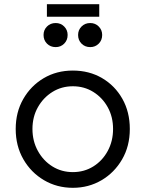

<svg xmlns="http://www.w3.org/2000/svg" viewBox="-20 -885 695 917"><path d="M328 12Q403 12 464.5 -24Q526 -60 563 -123.5Q600 -187 600 -269Q600 -350 564.5 -413Q529 -476 467.5 -512Q406 -548 328 -548Q250 -548 188.5 -511.5Q127 -475 91 -412Q55 -349 55 -269Q55 -188 91.5 -124.5Q128 -61 190 -24.5Q252 12 328 12ZM328 -63Q274 -63 230.5 -90Q187 -117 161 -164Q135 -211 135 -269Q135 -327 161 -373Q187 -419 230.5 -446Q274 -473 328 -473Q382 -473 425.5 -446Q469 -419 494.5 -373Q520 -327 520 -269Q520 -211 494.5 -164Q469 -117 425.5 -90Q382 -63 328 -63ZM204 -805H454V-865H204ZM246 -660Q270 -660 286.5 -676.5Q303 -693 303 -718Q303 -742 286.5 -758.5Q270 -775 246 -775Q221 -775 204.5 -758.5Q188 -742 188 -718Q188 -693 204.5 -676.5Q221 -660 246 -660ZM411 -660Q435 -660 451.5 -676.5Q468 -693 468 -718Q468 -742 451.5 -758.5Q435 -775 411 -775Q386 -775 369.5 -758.5Q353 -742 353 -718Q353 -693 369.5 -676.5Q386 -660 411 -660Z"/></svg>

Font: Plus Jakarta Sans
Style: Regular
Weight: 400
Designer: Gumpita Rahayu
Foundry: Tokotype
Version: Version 2.004; ttfautohint (v1.8.3)